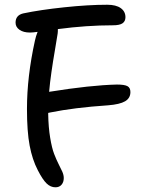

<svg xmlns="http://www.w3.org/2000/svg" viewBox="-20 -755 604 813"><path d="M214.8 38.1Q194.3 38.1 177.5 22Q160.6 5.9 140.1 -34.2Q116.7 -79.1 105.5 -138.7Q94.2 -198.2 94.2 -293.9Q94.2 -430.2 127.9 -583Q131.8 -601.6 139.2 -620.1Q118.2 -617.2 106.9 -617.2Q79.1 -617.2 62.5 -628.9Q45.9 -640.6 45.9 -659.2Q45.9 -690.4 78.1 -698.2Q150.4 -713.4 252 -724.1Q353.5 -734.9 434.1 -734.9Q471.2 -734.9 491.2 -720.7Q511.2 -706.5 511.2 -682.1Q511.2 -665 499 -656.5Q486.8 -647.9 458 -647.9Q347.2 -647.9 225.1 -631.8Q225.1 -619.6 224.1 -612.8Q221.7 -595.2 212.9 -544.7Q204.1 -494.1 197.8 -449.7Q191.4 -405.3 188 -366.2Q364.3 -394.5 475.1 -397Q507.3 -397 519.8 -390.1Q532.2 -383.3 532.2 -365.2Q532.2 -339.4 509.8 -326.2Q487.3 -313 438 -309.1Q293.5 -299.3 192.9 -278.8Q187 -276.9 184.1 -276.9V-272Q185.1 -215.8 192.4 -171.9Q199.7 -127.9 209.2 -103.3Q218.8 -78.6 228 -60.5Q237.3 -42.5 243.7 -28.3Q250 -14.2 250 -1Q250 16.1 240.7 27.1Q231.4 38.1 214.8 38.1Z"/></svg>

Font: Shantell Sans Irregular
Style: Regular
Weight: 400
Designer: Stephen Nixon, Anya Danilova, Shantell Martin
Foundry: Arrow Type
Version: Version 1.006;[9816181b4]